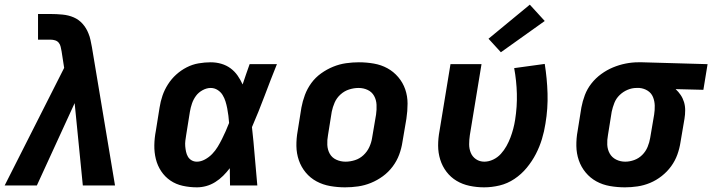

<svg xmlns="http://www.w3.org/2000/svg" viewBox="-22 -795 3053 823"><path d="M-2 0 253 -504 242 -575Q240 -585 238 -594.5Q236 -604 230 -611.5Q224 -619 214.5 -622Q205 -625 195 -625H141V-735H195Q220 -735 246 -732.5Q272 -730 294 -720.5Q316 -711 332 -693Q348 -675 357 -652Q363 -638 366 -623Q369 -608 372 -593L471 0H333L298 -353L136 0Z M822 8Q791 8 761.5 1.5Q732 -5 708.5 -21Q685 -37 669 -61Q653 -85 646 -113.5Q639 -142 639.5 -172.5Q640 -203 646 -234L662 -334Q666 -360 674.5 -385Q683 -410 698 -433.5Q713 -457 733.5 -475.5Q754 -494 778.5 -506.5Q803 -519 829.5 -523.5Q856 -528 881 -528Q905 -528 927 -521.5Q949 -515 966.5 -502Q984 -489 996.5 -471Q1009 -453 1018 -433Q1025 -454 1032.5 -476Q1040 -498 1048 -520H1165Q1138 -453 1112.5 -385Q1087 -317 1058 -250Q1065 -188 1070 -125Q1075 -62 1081 0H964Q964 -18 963.5 -36.5Q963 -55 963 -74Q950 -57 934.5 -41.5Q919 -26 900.5 -14.5Q882 -3 862 2.5Q842 8 822 8ZM822 -102Q839 -102 856.5 -111.5Q874 -121 887.5 -135Q901 -149 911 -165.5Q921 -182 929.5 -199Q938 -216 945.5 -233Q953 -250 960 -268Q959 -283 957 -299Q955 -315 952 -330.5Q949 -346 944.5 -360.5Q940 -375 932 -388Q924 -401 910.5 -409.5Q897 -418 881 -418Q864 -418 846.5 -408.5Q829 -399 818 -384Q807 -369 801 -351.5Q795 -334 792 -316L776 -216Q774 -204 772.5 -192Q771 -180 772 -168Q773 -156 775.5 -144.5Q778 -133 783.5 -123.5Q789 -114 799 -108Q809 -102 822 -102Z M1457 8Q1425 8 1393.5 2.5Q1362 -3 1335 -17.5Q1308 -32 1288.5 -55.5Q1269 -79 1259 -108Q1249 -137 1248.5 -169Q1248 -201 1254 -234L1270 -334Q1275 -361 1285 -388Q1295 -415 1312.5 -439Q1330 -463 1354.5 -480.5Q1379 -498 1406 -509Q1433 -520 1461 -524Q1489 -528 1516 -528Q1549 -528 1580.5 -522.5Q1612 -517 1638.5 -502.5Q1665 -488 1685 -464.5Q1705 -441 1715 -412Q1725 -383 1725 -351Q1725 -319 1720 -286L1703 -186Q1699 -159 1689 -132Q1679 -105 1661 -81Q1643 -57 1619 -39.5Q1595 -22 1568 -11Q1541 0 1513 4Q1485 8 1457 8ZM1459 -102Q1479 -102 1499.5 -108.5Q1520 -115 1536 -130Q1552 -145 1561 -164.5Q1570 -184 1573 -204L1590 -304Q1593 -325 1592 -346Q1591 -367 1581.5 -384Q1572 -401 1554 -409.5Q1536 -418 1515 -418Q1495 -418 1474.5 -411.5Q1454 -405 1437.5 -390Q1421 -375 1412.5 -355.5Q1404 -336 1400 -316L1384 -216Q1380 -195 1381 -174Q1382 -153 1391.5 -136Q1401 -119 1419.5 -110.5Q1438 -102 1459 -102Z M2053 8Q2021 8 1990.5 1.5Q1960 -5 1935 -20Q1910 -35 1892 -58.5Q1874 -82 1865 -111Q1856 -140 1856 -171Q1856 -202 1862 -234L1909 -520H2042L1992 -216Q1989 -196 1989 -176.5Q1989 -157 1996 -140Q2003 -123 2018.5 -112.5Q2034 -102 2054 -102Q2073 -102 2092 -111Q2111 -120 2125 -135.5Q2139 -151 2149 -169Q2159 -187 2166 -205.5Q2173 -224 2178 -243Q2183 -262 2186 -281Q2195 -338 2193.5 -393.5Q2192 -449 2182 -503L2313 -521Q2323 -459 2325 -394.5Q2327 -330 2316 -265Q2311 -232 2301 -199Q2291 -166 2275 -135Q2259 -104 2236 -76Q2213 -48 2183 -28Q2153 -8 2119.5 0Q2086 8 2053 8ZM2125 -571 2072 -629 2249 -775 2313 -705Z M2657 8Q2624 8 2592.5 2.5Q2561 -3 2534.5 -17.5Q2508 -32 2488.5 -55.5Q2469 -79 2459 -108Q2449 -137 2448.5 -169.5Q2448 -202 2454 -234L2470 -334Q2475 -361 2485 -387.5Q2495 -414 2513 -437Q2531 -460 2555 -477.5Q2579 -495 2605.5 -506Q2632 -517 2659.5 -522.5Q2687 -528 2714 -528Q2718 -528 2722.5 -528Q2727 -528 2731 -528L3011 -520L2993 -410L2874 -413Q2886 -402 2895.5 -388Q2905 -374 2910 -357.5Q2915 -341 2915 -322.5Q2915 -304 2912 -286L2895 -186Q2891 -159 2881.5 -132.5Q2872 -106 2855 -82.5Q2838 -59 2814.5 -40.5Q2791 -22 2764.5 -11Q2738 0 2710.5 4Q2683 8 2657 8ZM2658 -102Q2677 -102 2696.5 -109Q2716 -116 2731 -131Q2746 -146 2754 -165.5Q2762 -185 2765 -204L2782 -304Q2785 -323 2784.5 -342.5Q2784 -362 2777 -379Q2770 -396 2754.5 -406Q2739 -416 2719 -418H2713Q2711 -418 2709.5 -418Q2708 -418 2706 -418Q2687 -418 2668 -410Q2649 -402 2634 -387.5Q2619 -373 2611.5 -354Q2604 -335 2600 -316L2584 -216Q2580 -195 2581 -174.5Q2582 -154 2591.5 -137Q2601 -120 2619 -111Q2637 -102 2658 -102Z"/></svg>

Font: Iosevka SS04 XBd Ex Obl
Style: Regular
Weight: 800
Width: 7
Italic angle: -9°
Monospace: yes
Designer: Belleve Invis
Foundry: Belleve Invis
Version: Version 19.0.0; ttfautohint (v1.8.4)